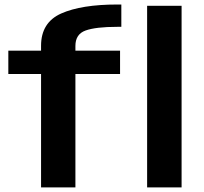

<svg xmlns="http://www.w3.org/2000/svg" viewBox="-20 -810 881 830"><path d="M157.5 0H306V-490H499V-591H306V-611.5Q306 -662.5 350.2 -678.2Q394.5 -694 487 -694H504.5V-790.5H487Q332 -790.5 244.8 -751.8Q157.5 -713 157.5 -612V-591H16V-490H157.5ZM616 0H765V-785H616Z"/></svg>

Font: Anybody SemiExpanded SemiBold
Style: Regular
Weight: 600
Width: 6
Designer: Tyler Finck
Foundry: Etcetera Type Company
Version: Version 1.113;gftools[0.9.25]